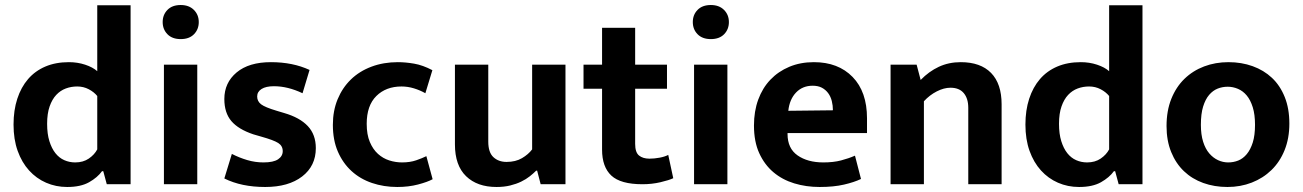

<svg xmlns="http://www.w3.org/2000/svg" viewBox="-20 -735 5199 766"><path d="M368 -714H501V0H406L392 -52H387Q369 -27 335.5 -8Q302 11 248 11Q203 11 164 -6Q125 -23 96 -55Q67 -87 50.5 -133Q34 -179 34 -238Q34 -295 49 -341Q64 -387 92 -419.5Q120 -452 161 -469.5Q202 -487 255 -487Q289 -487 319.5 -477Q350 -467 368 -451ZM368 -352Q355 -368 334 -379Q313 -390 288 -390Q264 -390 242.5 -382Q221 -374 204.5 -356.5Q188 -339 178 -310.5Q168 -282 168 -241Q168 -201 177 -172Q186 -143 201 -124Q216 -105 236.5 -96Q257 -87 280 -87Q312 -87 334.5 -102.5Q357 -118 368 -139Z M634 0V-477H767V0ZM701 -579Q667 -579 648 -598.5Q629 -618 629 -647Q629 -676 648 -695.5Q667 -715 701 -715Q734 -715 753.5 -695.5Q773 -676 773 -647Q773 -618 754 -598.5Q735 -579 701 -579Z M1187 -363Q1128 -391 1073 -391Q1041 -391 1023.5 -380Q1006 -369 1006 -350Q1006 -331 1021.5 -319Q1037 -307 1084 -293L1114 -284Q1176 -266 1208 -232Q1240 -198 1240 -144Q1240 -73 1185.5 -31Q1131 11 1038 11Q943 11 875 -23L905 -121Q934 -106 966 -96.5Q998 -87 1031 -87Q1071 -87 1089.5 -99.5Q1108 -112 1108 -132Q1108 -153 1090 -164.5Q1072 -176 1022 -190L991 -199Q931 -219 903 -252Q875 -285 875 -340Q875 -405 924 -446Q973 -487 1061 -487Q1148 -487 1215 -456Z M1584 -87Q1616 -87 1640.5 -95.5Q1665 -104 1681 -112L1706 -20Q1686 -9 1648 1Q1610 11 1565 11Q1511 11 1464 -5Q1417 -21 1382.5 -52.5Q1348 -84 1328 -130Q1308 -176 1308 -237Q1308 -293 1327 -339Q1346 -385 1380 -418Q1414 -451 1462 -469Q1510 -487 1567 -487Q1598 -487 1632.5 -481Q1667 -475 1705 -455L1677 -363Q1656 -375 1631.5 -382.5Q1607 -390 1582 -390Q1520 -390 1481.5 -352Q1443 -314 1443 -241Q1443 -198 1455.5 -168.5Q1468 -139 1488 -121Q1508 -103 1533 -95Q1558 -87 1584 -87Z M2103 -477H2236V0H2137L2123 -54H2119Q2108 -43 2093.5 -31.5Q2079 -20 2059.5 -10.5Q2040 -1 2015.5 5Q1991 11 1961 11Q1884 11 1839.5 -32Q1795 -75 1795 -159V-477H1928V-170Q1928 -127 1948.5 -108Q1969 -89 2001 -89Q2037 -89 2062.5 -104Q2088 -119 2103 -139Z M2641 -381H2514V-161Q2514 -127 2529.5 -114.5Q2545 -102 2571 -102Q2591 -102 2612 -106Q2633 -110 2646 -117L2666 -24Q2649 -16 2615 -8Q2581 0 2543 0Q2456 0 2419 -34.5Q2382 -69 2382 -138V-381H2308V-477H2382V-624H2514V-477H2641Z M2749 0V-477H2882V0ZM2816 -579Q2782 -579 2763 -598.5Q2744 -618 2744 -647Q2744 -676 2763 -695.5Q2782 -715 2816 -715Q2849 -715 2868.5 -695.5Q2888 -676 2888 -647Q2888 -618 2869 -598.5Q2850 -579 2816 -579Z M3439 -204H3122V-200Q3122 -143 3162 -115Q3202 -87 3265 -87Q3305 -87 3335.5 -95Q3366 -103 3391 -114L3415 -21Q3388 -8 3347 1.5Q3306 11 3250 11Q3196 11 3148.5 -3.5Q3101 -18 3065.5 -48Q3030 -78 3009 -124Q2988 -170 2988 -234Q2988 -291 3005 -337.5Q3022 -384 3053.5 -417Q3085 -450 3129 -468.5Q3173 -487 3227 -487Q3324 -487 3381.5 -428Q3439 -369 3439 -263ZM3303 -295Q3303 -314 3298.5 -332Q3294 -350 3284 -363.5Q3274 -377 3259 -385Q3244 -393 3222 -393Q3182 -393 3156 -366Q3130 -339 3125 -293Z M3666 0H3533V-477H3637L3653 -416Q3686 -450 3725.5 -468.5Q3765 -487 3813 -487Q3892 -487 3934 -444Q3976 -401 3976 -319V0H3843V-305Q3843 -342 3825 -363.5Q3807 -385 3772 -385Q3746 -385 3717.5 -370.5Q3689 -356 3666 -331Z M4405 -714H4538V0H4443L4429 -52H4424Q4406 -27 4372.5 -8Q4339 11 4285 11Q4240 11 4201 -6Q4162 -23 4133 -55Q4104 -87 4087.5 -133Q4071 -179 4071 -238Q4071 -295 4086 -341Q4101 -387 4129 -419.5Q4157 -452 4198 -469.5Q4239 -487 4292 -487Q4326 -487 4356.5 -477Q4387 -467 4405 -451ZM4405 -352Q4392 -368 4371 -379Q4350 -390 4325 -390Q4301 -390 4279.5 -382Q4258 -374 4241.5 -356.5Q4225 -339 4215 -310.5Q4205 -282 4205 -241Q4205 -201 4214 -172Q4223 -143 4238 -124Q4253 -105 4273.5 -96Q4294 -87 4317 -87Q4349 -87 4371.5 -102.5Q4394 -118 4405 -139Z M5124 -242Q5124 -183 5105 -136Q5086 -89 5052.5 -56.5Q5019 -24 4974 -6.5Q4929 11 4877 11Q4825 11 4780.5 -5Q4736 -21 4703.5 -52Q4671 -83 4652.5 -128.5Q4634 -174 4634 -232Q4634 -293 4653 -340.5Q4672 -388 4705.5 -420.5Q4739 -453 4784 -470Q4829 -487 4881 -487Q4933 -487 4977.5 -471Q5022 -455 5054.5 -424.5Q5087 -394 5105.5 -348Q5124 -302 5124 -242ZM4987 -237Q4987 -278 4978 -307Q4969 -336 4954 -354Q4939 -372 4919 -380.5Q4899 -389 4878 -389Q4857 -389 4838 -381.5Q4819 -374 4804 -356.5Q4789 -339 4780 -310Q4771 -281 4771 -237Q4771 -198 4780 -169.5Q4789 -141 4804.5 -123Q4820 -105 4839.5 -96Q4859 -87 4880 -87Q4901 -87 4920 -94.5Q4939 -102 4954 -120Q4969 -138 4978 -166.5Q4987 -195 4987 -237Z"/></svg>

Font: Mukta Malar
Style: Bold
Weight: 700
Designer: Aadarsh Rajan, Girish Dalvi, Yashodeep Gholap
Foundry: Ek Type
Version: Version 2.538;PS 1.000;hotconv 16.6.51;makeotf.lib2.5.65220;